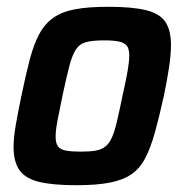

<svg xmlns="http://www.w3.org/2000/svg" viewBox="-20 -538 544 566"><path d="M206 8Q135 8 94.5 -2Q54 -12 37 -37Q20 -62 20 -104Q20 -132 26.5 -169.5Q33 -207 43 -255Q56 -318 68 -363.5Q80 -409 96.5 -439Q113 -469 138.5 -486.5Q164 -504 203 -511Q242 -518 299 -518Q370 -518 410.5 -508Q451 -498 467.5 -473.5Q484 -449 484 -405Q484 -378 478.5 -340.5Q473 -303 463 -255Q449 -192 436.5 -147Q424 -102 408 -71.5Q392 -41 367 -24Q342 -7 303 0.5Q264 8 206 8ZM218 -91Q245 -91 262 -94Q279 -97 290.5 -106Q302 -115 310 -133Q318 -151 325 -181Q332 -211 341 -255Q351 -299 356 -327.5Q361 -356 361 -374Q361 -394 354 -403Q347 -412 331 -415.5Q315 -419 287 -419Q254 -419 234.5 -414Q215 -409 204 -392.5Q193 -376 184.5 -343.5Q176 -311 164 -255Q155 -211 149.5 -182.5Q144 -154 144 -135Q144 -116 151 -106.5Q158 -97 174.5 -94Q191 -91 218 -91Z"/></svg>

Font: Saira SemiCondensed SemiBold
Style: Italic
Weight: 600
Width: 4
Italic angle: -12°
Designer: Hector Gatti with collaboration of the Omnibus-Type team
Foundry: Omnibus-Type
Version: Version 1.101